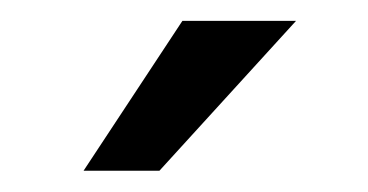

<svg xmlns="http://www.w3.org/2000/svg" viewBox="-20 -770 353 184"><path d="M60.1 -606.4 154.8 -750H263.7L132.8 -606.4Z"/></svg>

Font: Vazirmatn FD
Style: Regular
Weight: 400
Designer: Saber Rastikerdar
Foundry: Saber Rastikerdar
Version: Version 33.001